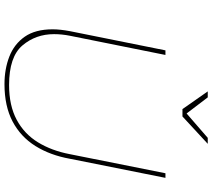

<svg xmlns="http://www.w3.org/2000/svg" viewBox="-64 -860 924 835"><g transform="rotate(90 397.5 -442.0)"><path d="M345.5 0Q280 0 225.8 -21Q171.5 -42 139.2 -88Q107 -134 107 -209.5Q107 -241.5 115 -284.5L198.5 -700H218.5L135 -284.5Q128 -249.5 128 -215.5Q128 -136 177.2 -78Q226.5 -20 349.5 -20Q438.5 -20 500.2 -53Q562 -86 598.5 -145.8Q635 -205.5 650 -284.5L733 -700H753L670 -284.5Q654.5 -198.5 614.5 -134.5Q574.5 -70.5 507.8 -35.2Q441 0 345.5 0ZM486 -774H454L377 -884H403L473 -792L579 -884H605Z"/></g></svg>

Font: Argentum Sans Thin
Style: Italic
Weight: 100
Italic angle: -11°
Designer: Julieta Ulanovsky (font), Cristiano Sobral (main changes and remaster)
Foundry: Julieta Ulanovsky (font), Cristiano Sobral (main changes and remaster)
Version: Version 2.007;June 15, 2022;FontCreator 14.0.0.2814 64-bit; 